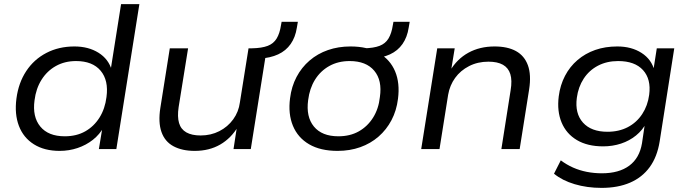

<svg xmlns="http://www.w3.org/2000/svg" viewBox="-20 -725 3354 934"><path d="M270 9Q196 9 145 -23Q94 -55 72 -112.5Q50 -170 60 -246Q70 -322 107.5 -379Q145 -436 205.5 -467.5Q266 -499 342 -499Q410 -499 459 -468.5Q508 -438 524 -383H518L569 -705H658L546 0H461L479 -109H486Q465 -71 432 -45Q399 -19 357.5 -5Q316 9 270 9ZM295 -62Q352 -62 394.5 -86Q437 -110 464 -153Q491 -196 498 -253Q509 -334 469.5 -381Q430 -428 350 -428Q295 -428 252 -404Q209 -380 182 -337Q155 -294 148 -237Q137 -157 176 -109.5Q215 -62 295 -62Z M927 9Q866 9 824 -13.5Q782 -36 765.5 -83Q749 -130 760 -200L806 -490H895L849 -204Q842 -157 851 -126.5Q860 -96 886.5 -81Q913 -66 956 -66Q1006 -66 1047 -87Q1088 -108 1114.5 -144.5Q1141 -181 1147 -227L1189 -490H1278L1200 0H1116L1133 -111H1139Q1105 -53 1051.5 -22Q998 9 927 9ZM1243 -440 1203 -471 1206 -490Q1254 -491 1282.5 -502Q1311 -513 1326 -538Q1341 -563 1347 -603L1350 -619H1429L1424 -590Q1417 -544 1394 -511Q1371 -478 1333 -460.5Q1295 -443 1243 -440Z M1622 9Q1539 9 1484 -23Q1429 -55 1405 -113Q1381 -171 1391 -247Q1398 -304 1422.5 -350.5Q1447 -397 1486 -430.5Q1525 -464 1575.5 -481.5Q1626 -499 1685 -499Q1768 -499 1823 -467Q1878 -435 1902 -378Q1926 -321 1916 -244Q1909 -187 1884.5 -140.5Q1860 -94 1821.5 -60.5Q1783 -27 1732.5 -9Q1682 9 1622 9ZM1626 -62Q1683 -62 1725.5 -86Q1768 -110 1795 -153Q1822 -196 1828 -253Q1840 -334 1800.5 -381Q1761 -428 1681 -428Q1625 -428 1582 -404Q1539 -380 1512.5 -337.5Q1486 -295 1479 -238Q1468 -157 1507 -109.5Q1546 -62 1626 -62ZM1787 -440 1747 -471 1750 -490Q1798 -491 1826.5 -502Q1855 -513 1870 -538Q1885 -563 1891 -603L1894 -619H1973L1968 -590Q1961 -544 1938 -511Q1915 -478 1877 -460.5Q1839 -443 1787 -440Z M2029 0 2107 -490H2192L2174 -380H2169Q2203 -438 2258.5 -468.5Q2314 -499 2386 -499Q2449 -499 2490 -476.5Q2531 -454 2548 -407.5Q2565 -361 2554 -290L2508 0H2419L2464 -286Q2472 -334 2462.5 -364.5Q2453 -395 2426.5 -410Q2400 -425 2356 -425Q2304 -425 2262 -403.5Q2220 -382 2194 -346Q2168 -310 2160 -264L2118 0Z M2906 189Q2836 189 2775.5 171Q2715 153 2675 120L2708 55Q2736 76 2767.5 90Q2799 104 2834.5 111Q2870 118 2908 118Q2991 118 3041 81Q3091 44 3103 -28L3118 -129H3125Q3106 -92 3074 -66Q3042 -40 3001 -26.5Q2960 -13 2914 -13Q2838 -13 2786.5 -43.5Q2735 -74 2712 -129Q2689 -184 2698 -256Q2705 -311 2728.5 -356Q2752 -401 2789.5 -433Q2827 -465 2875.5 -482Q2924 -499 2983 -499Q3052 -499 3101 -467.5Q3150 -436 3164 -380L3158 -381L3175 -490H3260L3189 -37Q3177 38 3140.5 88Q3104 138 3045 163.5Q2986 189 2906 189ZM2935 -84Q2991 -84 3034 -106.5Q3077 -129 3104 -170Q3131 -211 3138 -264Q3148 -340 3108 -384Q3068 -428 2987 -428Q2932 -428 2889 -405.5Q2846 -383 2819.5 -342.5Q2793 -302 2786 -249Q2776 -173 2816 -128.5Q2856 -84 2935 -84Z"/></svg>

Font: Nunito Sans 10pt SemiExpanded
Style: Italic
Weight: 400
Width: 6
Italic angle: -9°
Designer: Vernon Adams
Foundry: Vernon Adams
Version: Version 3.101;gftools[0.9.27]